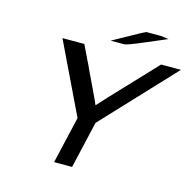

<svg xmlns="http://www.w3.org/2000/svg" viewBox="-120 -974 1096 1094"><g transform="rotate(15 428.0 -427.0)"><path d="M426 -753 585 -841 610 -853H643H696L742 -847L613 -792Q521 -753 506 -753ZM157 -696H286L314 -638Q315 -636 318.5 -629Q322 -622 324 -617Q344 -578 354 -554L397 -464Q431 -393 438 -375Q452 -391 494.5 -436.5Q537 -482 610.5 -559.5Q684 -637 739 -696H856L464 -278L400 -1H294L358 -278Z"/></g></svg>

Font: Coval
Style: Italic
Weight: 400
Foundry: Context Ltd
Version: Version 001.000